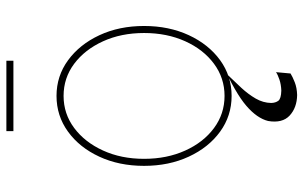

<svg xmlns="http://www.w3.org/2000/svg" viewBox="-200 -556 979 620"><g transform="rotate(-90 290.0 -246.5)"><path d="M289.8 11.4Q225.5 11.4 174.4 -25.7Q123.2 -62.9 93.6 -127Q63.9 -191.1 63.9 -271.3Q63.9 -351.9 93.6 -415.8Q123.2 -479.8 174.4 -516.9Q225.5 -554 289.8 -554Q354 -554 405 -516.7Q456 -479.4 485.8 -415.5Q515.6 -351.6 515.6 -271.3Q515.6 -191.1 486 -127Q456.3 -62.9 405.2 -25.7Q354 11.4 289.8 11.4ZM289.8 -11.4Q347.7 -11.4 393.6 -45.5Q439.6 -79.5 466.3 -138.5Q492.9 -197.4 492.9 -271.3Q492.9 -345.2 466.1 -403.9Q439.3 -462.7 393.5 -497Q347.7 -531.2 289.8 -531.2Q232.2 -531.2 186.3 -497Q140.3 -462.7 113.5 -403.9Q86.6 -345.2 86.6 -271.3Q86.6 -197.4 113.3 -138.5Q139.9 -79.5 185.9 -45.5Q231.9 -11.4 289.8 -11.4ZM292.6 223Q251.8 222.3 226.4 198.9Q201 175.4 208.8 129.3Q217.7 93.4 258 58.8Q298.3 24.1 392 -18.5L356.5 0Q336.3 20.6 315.7 43Q295.1 65.3 281.2 89.3Q267.4 113.3 267 139.2Q267.4 153.4 274.1 162.3Q280.9 171.2 306.8 171.9Q326.7 171.2 342.5 165.8Q358.3 160.5 366.5 154.8L362.2 201.7Q351.2 208.5 333.6 215.4Q316.1 222.3 292.6 223ZM403.4 -715.9V-693.2H176.1V-715.9Z"/></g></svg>

Font: Inter UI Thin
Style: Regular
Weight: 100
Designer: Rasmus Andersson
Foundry: rsms
Version: 3.2;8d6f07862